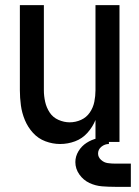

<svg xmlns="http://www.w3.org/2000/svg" viewBox="-20 -550 540 744"><path d="M213 8Q243 8 271 -2.5Q299 -13 319 -35.5Q339 -58 350 -85V0H443V-530H350V-200Q350 -178 345.5 -155.5Q341 -133 328 -114Q315 -95 294 -85.5Q273 -76 250 -76Q228 -76 206.5 -85.5Q185 -95 172.5 -114Q160 -133 155 -155.5Q150 -178 150 -200V-530H57V-200Q57 -171 61 -141.5Q65 -112 76.5 -84.5Q88 -57 108 -35Q128 -13 156 -2.5Q184 8 213 8ZM427 174H487V84H426Q426 84 426 84Q426 84 426 84Q412 84 397.5 82Q383 80 371.5 69.5Q360 59 360 45Q360 29 373 18.5Q386 8 402 8V-19Q379 -19 357 -14Q335 -9 315.5 3.5Q296 16 284 36Q272 56 272 78Q272 104 287.5 126Q303 148 326.5 159Q350 170 375.5 172Q401 174 427 174Z"/></svg>

Font: Iosevka SS08 Medium
Style: Regular
Weight: 500
Monospace: yes
Designer: Belleve Invis
Foundry: Belleve Invis
Version: Version 3.4.3; ttfautohint (v1.8.3)